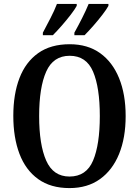

<svg xmlns="http://www.w3.org/2000/svg" viewBox="-20 -951 710 981"><path d="M335 10Q239 10 175 -36Q111 -82 79.5 -165Q48 -248 48 -359Q48 -470 79.5 -552Q111 -634 175 -679.5Q239 -725 336 -725Q428 -725 491.5 -679.5Q555 -634 588.5 -551.5Q622 -469 622 -358Q622 -247 588.5 -164.5Q555 -82 491 -36Q427 10 335 10ZM335 -49Q421 -49 455.5 -130.5Q490 -212 490 -358Q490 -504 455.5 -585Q421 -666 336 -666Q252 -666 216 -585Q180 -504 180 -358Q180 -212 216 -130.5Q252 -49 335 -49ZM360 -784Q380 -820 399.5 -858.5Q419 -897 433 -931H534V-921Q525 -904 503.5 -876Q482 -848 457 -819.5Q432 -791 412 -771H360ZM199 -784Q218 -820 238 -858.5Q258 -897 271 -931H372V-921Q363 -904 341.5 -876Q320 -848 295 -819.5Q270 -791 250 -771H199Z"/></svg>

Font: Noto Serif Condensed SemiBold
Style: Regular
Weight: 600
Width: 3
Designer: Monotype Design Team
Foundry: Monotype Imaging Inc.
Version: Version 2.013